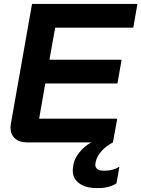

<svg xmlns="http://www.w3.org/2000/svg" viewBox="-20 -720 715 971"><path d="M33 -75Q33 -80 35 -94L142 -700H675L654 -580H259L230 -418H595L574 -298H209L178 -120H573L551 0H115Q77 0 55 -20.5Q33 -41 33 -75ZM348 143Q348 133 349 128L351 114Q356 82 381.5 50.5Q407 19 442 0H552Q518 17 494.5 43Q471 69 465 95L463 104Q462 107 462 113Q462 127 472 135Q482 143 501 143H516Q533 143 552 137.5Q571 132 584 123L569 207Q553 218 530 224.5Q507 231 483 231H468Q413 231 380.5 207Q348 183 348 143Z"/></svg>

Font: Bai Jamjuree
Style: Bold Italic
Weight: 700
Italic angle: -10°
Designer: Katatrad Aksorn Co.,Ltd.
Foundry: Cadson Demak Co.,Ltd.
Version: Version 1.000; ttfautohint (v1.6)